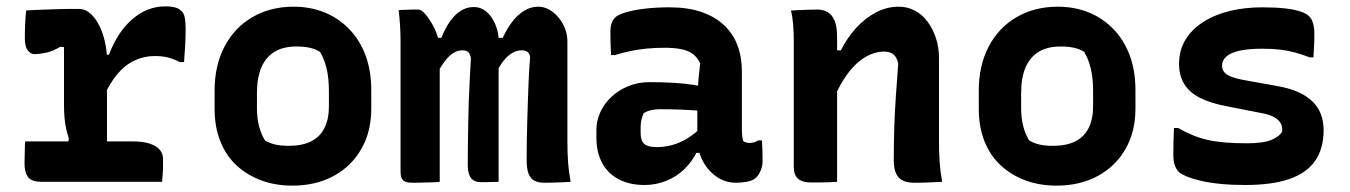

<svg xmlns="http://www.w3.org/2000/svg" viewBox="-20 -571 4240 603"><path d="M192 -95 196 -137Q191 -152 187.5 -168Q184 -184 182.5 -203Q181 -222 181 -243Q181 -273 181 -303Q181 -333 181 -363Q181 -393 181 -423L169 -424Q146 -410 125 -405.5Q104 -401 88 -401Q76 -401 67 -413Q58 -425 58 -450Q58 -473 59 -495.5Q60 -518 62 -538Q72 -539 84.5 -539.5Q97 -540 110.5 -540.5Q124 -541 138.5 -541.5Q153 -542 168.5 -542.5Q184 -543 199.5 -543Q215 -543 228 -543Q244 -543 257.5 -533.5Q271 -524 282 -507.5Q293 -491 300.5 -470.5Q308 -450 312 -427.5Q316 -405 316 -383Q316 -347 316 -310Q316 -273 316 -235.5Q316 -198 316 -160Q316 -122 316 -85ZM298 -399H322Q350 -472 396.5 -511.5Q443 -551 499 -551Q518 -551 530.5 -547.5Q543 -544 549 -537Q557 -531 560 -517Q563 -503 563 -481Q563 -453 561.5 -427Q560 -401 558 -376H545Q525 -386 507.5 -390.5Q490 -395 466 -395Q433 -395 403.5 -381.5Q374 -368 349.5 -339.5Q325 -311 304 -264ZM59 -127H394Q429 -127 450 -120Q471 -113 481.5 -101Q492 -89 492 -72Q492 -59 492 -47.5Q492 -36 491 -24Q490 -12 489 0H111Q79 0 68 -15Q57 -30 57 -57Q57 -69 57.5 -80.5Q58 -92 58 -103.5Q58 -115 59 -127Z M902 -550Q954 -550 998 -532.5Q1042 -515 1075.5 -481Q1109 -447 1127.5 -398.5Q1146 -350 1146 -287V-229Q1146 -158 1115 -103.5Q1084 -49 1028 -18.5Q972 12 898 12Q845 12 800.5 -4.5Q756 -21 723 -51.5Q690 -82 672 -127Q654 -172 654 -229V-287Q654 -365 685 -424.5Q716 -484 772.5 -517Q829 -550 902 -550ZM911 -425Q870 -425 842.5 -408.5Q815 -392 801 -359.5Q787 -327 787 -278V-231Q787 -200 793.5 -175Q800 -150 812 -130Q827 -121 845 -117Q863 -113 887 -113Q929 -113 957 -127Q985 -141 999 -169Q1013 -197 1013 -237V-285Q1013 -324 1006 -354.5Q999 -385 985 -408Q971 -417 953 -421Q935 -425 911 -425Z M1772 0Q1759 1 1745 1.5Q1731 2 1718 2.5Q1705 3 1691 3Q1671 3 1658.5 -3.5Q1646 -10 1640 -25.5Q1634 -41 1634 -69Q1634 -100 1634.5 -131Q1635 -162 1636 -193.5Q1637 -225 1638 -257.5Q1639 -290 1640.5 -323.5Q1642 -357 1645 -391Q1643 -404 1636 -408.5Q1629 -413 1618 -413Q1603 -413 1588.5 -404.5Q1574 -396 1561 -379.5Q1548 -363 1536 -337L1526 -452H1559Q1572 -481 1589 -503Q1606 -525 1626.5 -537.5Q1647 -550 1670 -550Q1689 -550 1705.5 -540.5Q1722 -531 1735 -515Q1748 -499 1755 -480Q1762 -461 1762 -440Q1762 -401 1762 -361.5Q1762 -322 1762 -283.5Q1762 -245 1762 -205.5Q1762 -166 1762 -127Q1762 -91 1764 -62.5Q1766 -34 1772 0ZM1546 0Q1537 0 1527.5 0.5Q1518 1 1508.5 1Q1499 1 1490 1Q1477 1 1467.5 -4.5Q1458 -10 1453.5 -22.5Q1449 -35 1449 -54Q1449 -86 1449.5 -117.5Q1450 -149 1450.5 -181Q1451 -213 1452 -246.5Q1453 -280 1455 -315.5Q1457 -351 1459 -389Q1457 -399 1453.5 -404Q1450 -409 1444.5 -411Q1439 -413 1432 -413Q1418 -413 1404.5 -405Q1391 -397 1378 -380Q1365 -363 1350 -336L1336 -452H1366Q1378 -482 1393 -503.5Q1408 -525 1427 -537Q1446 -549 1468 -549Q1486 -549 1500.5 -539.5Q1515 -530 1525 -514.5Q1535 -499 1540.5 -481Q1546 -463 1546 -445Q1546 -401 1546 -352.5Q1546 -304 1546 -248.5Q1546 -193 1546 -131.5Q1546 -70 1546 0ZM1361 0Q1352 1 1342 1.5Q1332 2 1322.5 2Q1313 2 1302.5 2.5Q1292 3 1281 3Q1270 3 1262 2Q1254 1 1248.5 -3Q1243 -7 1240.5 -13.5Q1238 -20 1238 -31Q1238 -99 1238 -166.5Q1238 -234 1238 -302Q1238 -370 1238 -437Q1238 -466 1236.5 -490Q1235 -514 1232 -539Q1239 -540 1247 -540Q1255 -540 1262.5 -540.5Q1270 -541 1277.5 -541Q1285 -541 1293 -541Q1303 -541 1314.5 -528Q1326 -515 1337 -496Q1348 -477 1354.5 -456.5Q1361 -436 1361 -419Q1361 -351 1361 -281Q1361 -211 1361 -141Q1361 -71 1361 0Z M2310 -347Q2310 -324 2310 -301Q2310 -278 2310 -255Q2310 -232 2310 -209Q2310 -186 2310 -164Q2310 -153 2311 -144.5Q2312 -136 2314 -128Q2317 -126 2322.5 -124Q2328 -122 2334 -122Q2341 -122 2348 -124Q2355 -126 2361 -130H2373Q2374 -113 2374.5 -97.5Q2375 -82 2375 -65Q2375 -49 2368.5 -34Q2362 -19 2352 -11Q2342 -3 2324.5 0Q2307 3 2292 3Q2265 3 2243 -8.5Q2221 -20 2204.5 -39.5Q2188 -59 2179 -84Q2170 -109 2170 -136Q2170 -163 2170 -190Q2170 -217 2170 -243Q2170 -263 2171 -283.5Q2172 -304 2174 -326Q2176 -348 2179 -372Q2170 -391 2156 -401.5Q2142 -412 2120 -416.5Q2098 -421 2067 -421Q2038 -421 2012 -418.5Q1986 -416 1961.5 -411Q1937 -406 1911 -398H1899Q1898 -416 1897.5 -435.5Q1897 -455 1897 -473Q1897 -486 1900.5 -497Q1904 -508 1911 -515Q1919 -524 1943 -531.5Q1967 -539 2003 -543.5Q2039 -548 2083 -548Q2140 -548 2182.5 -533.5Q2225 -519 2253.5 -492.5Q2282 -466 2296 -429Q2310 -392 2310 -347ZM1992 -153Q1992 -129 2003.5 -119Q2015 -109 2043 -109Q2067 -109 2091 -115.5Q2115 -122 2139 -136.5Q2163 -151 2186 -175L2190 -91H2167Q2153 -63 2129.5 -40Q2106 -17 2073.5 -3.5Q2041 10 2004 10Q1957 10 1923 -8Q1889 -26 1871 -59.5Q1853 -93 1853 -140V-162Q1853 -192 1865.5 -219Q1878 -246 1900.5 -267Q1923 -288 1953.5 -300.5Q1984 -313 2020 -313Q2059 -313 2094 -311Q2129 -309 2157.5 -304.5Q2186 -300 2206 -295Q2213 -292 2217.5 -279.5Q2222 -267 2224 -250.5Q2226 -234 2226 -219Q2197 -222 2167.5 -224Q2138 -226 2109.5 -227Q2081 -228 2053 -228Q2037 -228 2024.5 -225Q2012 -222 2002 -216Q1997 -206 1994.5 -195Q1992 -184 1992 -172Z M2939 0Q2916 1 2895.5 2Q2875 3 2851 3Q2831 3 2816.5 -3.5Q2802 -10 2794.5 -25.5Q2787 -41 2787 -70Q2787 -119 2788.5 -168.5Q2790 -218 2793.5 -268.5Q2797 -319 2801 -371Q2797 -391 2786 -400Q2775 -409 2756 -409Q2736 -409 2714 -400Q2692 -391 2670.5 -371.5Q2649 -352 2628.5 -319.5Q2608 -287 2591 -241L2590 -413H2621Q2641 -453 2669 -483.5Q2697 -514 2731 -532Q2765 -550 2803 -550Q2830 -550 2853.5 -537.5Q2877 -525 2893.5 -502.5Q2910 -480 2919.5 -451Q2929 -422 2929 -390Q2929 -347 2929 -303Q2929 -259 2929 -215Q2929 -171 2929 -127Q2929 -91 2931 -62.5Q2933 -34 2939 0ZM2609 0Q2594 1 2581 1.5Q2568 2 2554.5 2Q2541 2 2527 2Q2512 2 2501.5 -1.5Q2491 -5 2485 -11Q2479 -17 2476 -25.5Q2473 -34 2473 -45Q2473 -97 2473 -147Q2473 -197 2473 -246Q2473 -295 2473 -343.5Q2473 -392 2473 -440Q2473 -468 2471 -493.5Q2469 -519 2464 -538Q2480 -539 2494 -539.5Q2508 -540 2521 -540.5Q2534 -541 2547 -541Q2565 -541 2579 -533Q2593 -525 2601 -506.5Q2609 -488 2609 -454Q2609 -378 2609 -300.5Q2609 -223 2609 -147.5Q2609 -72 2609 0Z M3302 -550Q3354 -550 3398 -532.5Q3442 -515 3475.5 -481Q3509 -447 3527.5 -398.5Q3546 -350 3546 -287V-229Q3546 -158 3515 -103.5Q3484 -49 3428 -18.5Q3372 12 3298 12Q3245 12 3200.5 -4.5Q3156 -21 3123 -51.5Q3090 -82 3072 -127Q3054 -172 3054 -229V-287Q3054 -365 3085 -424.5Q3116 -484 3172.5 -517Q3229 -550 3302 -550ZM3311 -425Q3270 -425 3242.5 -408.5Q3215 -392 3201 -359.5Q3187 -327 3187 -278V-231Q3187 -200 3193.5 -175Q3200 -150 3212 -130Q3227 -121 3245 -117Q3263 -113 3287 -113Q3329 -113 3357 -127Q3385 -141 3399 -169Q3413 -197 3413 -237V-285Q3413 -324 3406 -354.5Q3399 -385 3385 -408Q3371 -417 3353 -421Q3335 -425 3311 -425Z M3897 -121Q3946 -121 3971.5 -131Q3997 -141 4007 -158Q4008 -171 4003 -182Q3998 -193 3983.5 -202Q3969 -211 3941 -216L3834 -237Q3781 -247 3748 -264Q3715 -281 3699 -307.5Q3683 -334 3683 -370Q3683 -413 3703 -446Q3723 -479 3759 -502Q3795 -525 3842 -536.5Q3889 -548 3944 -548Q3987 -548 4017 -544.5Q4047 -541 4065.5 -534.5Q4084 -528 4091 -520Q4097 -515 4100.5 -507Q4104 -499 4106 -488.5Q4108 -478 4108 -464Q4108 -445 4107 -427Q4106 -409 4105 -391H4093Q4069 -400 4047.5 -406Q4026 -412 4001.5 -415Q3977 -418 3944 -418Q3900 -418 3872 -411.5Q3844 -405 3831 -393Q3818 -381 3818 -365Q3818 -354 3824 -345.5Q3830 -337 3846 -330.5Q3862 -324 3890 -319L3985 -302Q4039 -293 4072.5 -274Q4106 -255 4121.5 -227Q4137 -199 4137 -162Q4137 -104 4110 -65.5Q4083 -27 4028.5 -8.5Q3974 10 3891 10Q3848 10 3812.5 6.5Q3777 3 3750 -3.5Q3723 -10 3705.5 -17.5Q3688 -25 3682 -31Q3674 -40 3669.5 -52Q3665 -64 3665 -85Q3665 -108 3665.5 -128.5Q3666 -149 3667 -169H3680Q3705 -155 3727 -146Q3749 -137 3773.5 -131.5Q3798 -126 3828 -123.5Q3858 -121 3897 -121Z"/></svg>

Font: Rec Mono Semicasual
Style: Bold
Weight: 700
Version: Version 1.085; ttfautohint (v1.8.4.7-5d5b)